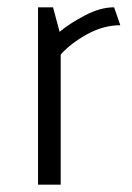

<svg xmlns="http://www.w3.org/2000/svg" viewBox="-20 -505 361 525"><path d="M84 0V-485H125L143 -418Q169 -440 211.5 -462.5Q254 -485 292 -485L309 -436Q263 -436 218.5 -411.5Q174 -387 146 -356V0Z"/></svg>

Font: Palanquin Light
Style: Regular
Weight: 300
Designer: Pria Ravichandran
Version: Version 1.0.4